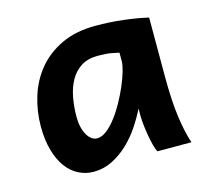

<svg xmlns="http://www.w3.org/2000/svg" viewBox="-81 -603 776 710"><g transform="rotate(-15 306.5 -248.0)"><path d="M400.4 -388.7Q390.1 -391.1 370.6 -394.8Q351.1 -398.4 319.8 -398.4Q281.2 -398.4 255.4 -381.8Q229.5 -365.2 214.1 -337.4Q198.7 -309.6 192.1 -273.9Q185.5 -238.3 185.5 -200.2Q185.5 -178.7 189.7 -161.1Q193.8 -143.6 201.2 -130.9Q208.5 -118.2 218.3 -111.1Q228 -104 239.3 -104Q257.3 -104 276.4 -118.9Q295.4 -133.8 313.2 -157.2Q331.1 -180.7 346.9 -209.5Q362.8 -238.3 374.8 -266.4Q386.7 -294.4 393.6 -318.4Q400.4 -342.3 400.4 -356.4ZM441.9 0Q436.5 -8.8 431.6 -27.1Q426.8 -45.4 423.1 -66.7Q419.4 -87.9 417.2 -108.6Q415 -129.4 415 -143.1V-170.9Q399.4 -139.2 377.7 -106.7Q356 -74.2 328.1 -47.9Q300.3 -21.5 266.8 -4.6Q233.4 12.2 195.3 12.2Q164.6 12.2 137.7 -1.5Q110.8 -15.1 91.1 -42Q71.3 -68.8 60.1 -108.6Q48.8 -148.4 48.8 -200.2Q48.8 -258.3 65.9 -313.7Q83 -369.1 118.7 -412.4Q154.3 -455.6 209.5 -481.7Q264.6 -507.8 340.3 -507.8Q393.6 -507.8 445.8 -501.7Q498 -495.6 540 -485.8V-258.8Q540 -166.5 548.8 -103.8Q557.6 -41 571.8 0Z"/></g></svg>

Font: Andika New Basic
Style: Bold
Weight: 700
Designer: Victor Gaultney, Annie Olsen, Pablo Ugerman
Foundry: SIL International
Version: Version 5.500; ttfautohint (v1.8.3)